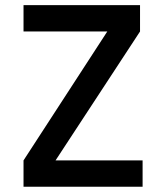

<svg xmlns="http://www.w3.org/2000/svg" viewBox="-20 -713 626 733"><path d="M147.9 -33.2 69.8 -100.6 436.5 -665 514.6 -592.8ZM69.8 0V-100.6H524.4V0ZM69.8 -592.8V-693.4H514.6V-592.8Z"/></svg>

Font: Cascadia Code Medium
Style: Regular
Weight: 500
Monospace: yes
Designer: Aaron Bell
Foundry: Saja Typeworks
Version: Version 2407.024